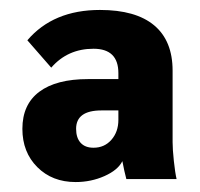

<svg xmlns="http://www.w3.org/2000/svg" viewBox="-20 -727 402 386"><path d="M25 -468Q25 -517 59 -542.5Q93 -568 157 -568H218V-580Q218 -629 168 -629Q116 -629 83 -591L35 -646Q87 -707 181 -707Q253 -707 290 -676Q327 -645 327 -585V-441Q327 -427 329.5 -403.5Q332 -380 335 -367H234Q230 -382 226 -403Q217 -385 190 -373Q163 -361 132 -361Q85 -361 55 -391Q25 -421 25 -468ZM218 -486V-505H184Q133 -505 133 -468Q133 -450 142 -440Q151 -430 168 -430Q190 -430 204 -446Q218 -462 218 -486Z"/></svg>

Font: Sarabun ExtraBold
Style: Regular
Weight: 800
Version: Version 1.000; ttfautohint (v1.6)